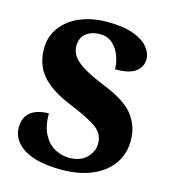

<svg xmlns="http://www.w3.org/2000/svg" viewBox="-109 -813 812 911"><g transform="rotate(15 296.5 -357.0)"><path d="M277 10Q202 10 154 -3.5Q106 -17 78.5 -38.5Q51 -60 40 -84Q29 -108 29 -129Q29 -169 46 -191.5Q63 -214 90.5 -223.5Q118 -233 150 -233Q150 -170 171 -130.5Q192 -91 225.5 -72.5Q259 -54 296 -54Q352 -54 382.5 -85Q413 -116 413 -155Q413 -205 368 -235Q323 -265 241 -298Q167 -328 125 -362.5Q83 -397 65.5 -436.5Q48 -476 48 -523Q48 -585 82.5 -630.5Q117 -676 175.5 -700Q234 -724 308 -724Q385 -724 434.5 -706Q484 -688 507.5 -659.5Q531 -631 531 -601Q531 -564 501 -540Q471 -516 399 -516Q399 -549 386.5 -582Q374 -615 349.5 -637Q325 -659 288 -659Q247 -659 220 -638Q193 -617 193 -575Q193 -552 206.5 -529.5Q220 -507 257.5 -483Q295 -459 366 -430Q475 -387 517 -333.5Q559 -280 559 -208Q559 -143 524.5 -94Q490 -45 426.5 -17.5Q363 10 277 10Z"/></g></svg>

Font: Noto Serif Devanagari ExtraBold
Style: Regular
Weight: 800
Designer: Universal Thirst, Indian Type Foundry and the Monotype Design Team
Foundry: Monotype Imaging Inc.
Version: Version 2.004; ttfautohint (v1.8.4.7-5d5b)